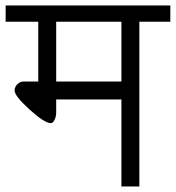

<svg xmlns="http://www.w3.org/2000/svg" viewBox="-33 -670 632 690"><path d="M168.9 -377H403.3V-591.8H168.9ZM-12.7 -591.8V-650.4H579.1V-591.8H467.8V0H403.3V-312.5H168.9V-266.6Q168.9 -251 163.1 -239.3Q157.2 -227.5 149.4 -227.5Q127 -227.5 73.2 -276.4Q19.5 -325.2 19.5 -344.7Q19.5 -357.4 29.3 -367.2Q39.1 -377 51.8 -377H104.5V-591.8Z"/></svg>

Font: Lohit Marathi
Style: Regular
Weight: 400
Version: 2.94.2